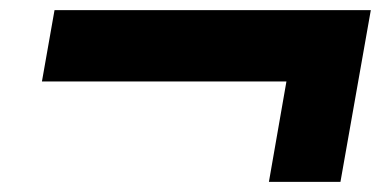

<svg xmlns="http://www.w3.org/2000/svg" viewBox="-20 -504 776 380"><path d="M512.2 -144 546.9 -342.8H63L87.9 -483.9H713.9L653.8 -144Z"/></svg>

Font: Archivo Expanded ExtraBold
Style: Italic
Weight: 800
Width: 7
Italic angle: -10°
Designer: Hector Gatti
Foundry: Omnibus-Type
Version: Version 2.001